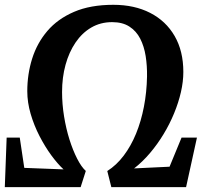

<svg xmlns="http://www.w3.org/2000/svg" viewBox="-22 -771 857 791"><path d="M-2.2 0 5.4 -204.2H59.4L78 -79.4L239.8 -73.2Q215.7 -95.4 189.5 -131Q163.4 -166.7 140.8 -210.4Q118.2 -254.2 104.3 -301.7Q90.4 -349.3 90.4 -395.2Q90.4 -465.4 110.5 -529.5Q130.6 -593.5 173.1 -643.4Q215.7 -693.3 283.1 -722.2Q350.5 -751.2 444.8 -751.2Q531.9 -751.2 596.7 -717.9Q661.5 -684.7 697.4 -622.7Q733.3 -560.8 733.3 -474.4Q733.3 -435.1 723.4 -391.6Q713.4 -348.2 695.3 -304.3Q677.3 -260.4 652 -218.6Q626.8 -176.8 596.1 -140.6Q565.5 -104.4 530.5 -77.2L676.5 -84.2L726 -204.2H789.4L744.6 0H436.7L420 -66.4Q458 -90.5 487.8 -130Q517.5 -169.4 538.5 -220.4Q559.4 -271.5 570.9 -331.2Q582.5 -390.9 583.7 -455.7Q584.4 -500 578.1 -540.1Q571.7 -580.3 555.6 -611.8Q539.4 -643.3 511.1 -661.5Q482.9 -679.8 439.8 -679.8Q392.2 -679.8 354.1 -657.6Q316 -635.4 289.2 -595.8Q262.3 -556.1 248 -504.1Q233.7 -452.1 233.7 -391.9Q233.7 -342.3 241.9 -291.7Q250.1 -241.1 264.2 -196.2Q278.4 -151.4 295.8 -117.4Q313.1 -83.4 331.5 -66.7L310.2 0Z"/></svg>

Font: Merriweather Light
Style: Italic
Weight: 300
Italic angle: -7.8°
Designer: Eben Sorkin
Foundry: Eben Sorkin
Version: Version 2.101